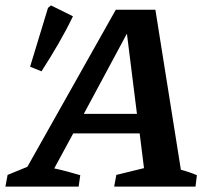

<svg xmlns="http://www.w3.org/2000/svg" viewBox="-25 -688 786 708"><path d="M642 -62Q673 -54 701 -42L696 0H396L404 -43L506 -68L490 -196H245L175 -67Q199 -62 223 -55.5Q247 -49 271 -42L265 0H-5L3 -43L76 -73L402 -652H548ZM284 -268H480L443 -564ZM128 -425 86 -442 152 -659 163 -668 244 -628Q220 -578 190.5 -527Q161 -476 128 -425Z"/></svg>

Font: Piazzolla SC SemiBold
Style: Italic
Weight: 600
Italic angle: -11.3°
Designer: Juan Pablo del Peral
Foundry: Huerta Tipografica
Version: Version 1.330